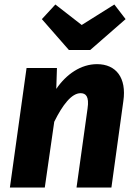

<svg xmlns="http://www.w3.org/2000/svg" viewBox="-20 -833 608 853"><path d="M488 -813 343 -722 226 -813 166 -748 286 -611H381L538 -748ZM411 -548C340 -548 275 -504 230 -438L233 -531H98L24 0H179L221 -292C258 -367 298 -419 338 -419C361 -419 377 -405 369 -351L320 0H475L528 -384C543 -487 496 -548 411 -548Z"/></svg>

Font: Fira Sans
Style: Bold Italic
Weight: 700
Italic angle: -8°
Designer: bBox Type GmbH & Carrois Corporate GbR & Edenspiekermann AG
Foundry: bBox Type GmbH & Carrois Corporate GbR & Edenspiekermann AG
Version: Version 4.301;PS 004.301;hotconv 1.0.88;makeotf.lib2.5.64775